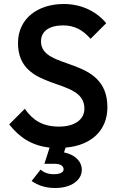

<svg xmlns="http://www.w3.org/2000/svg" viewBox="-20 -730 596 960"><path d="M257 210C336 210 389 171 389 119C389 77 355 43 300 32L308 8C437 -3 517 -78 517 -194C517 -454 185 -375 185 -523C185 -574 226 -603 296 -603C352 -603 393 -581 433 -536L511 -614C465 -670 391 -710 299 -710C170 -710 70 -638 70 -515C70 -265 402 -351 402 -187C402 -131 352 -97 275 -97C192 -97 143 -130 104 -186L26 -108C79 -41 140 -2 228 8L202 89H254C285 89 298 102 298 117C298 130 283 141 249 141C218 141 197 131 183 118L138 175C173 198 207 210 257 210Z"/></svg>

Font: MV Cash Medium
Style: Regular
Weight: 500
Designer: Rodrigo Fuenzalida
Foundry: fragTYPE
Version: Version 1.100;Glyphs 3.1.2 (3151)